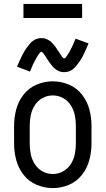

<svg xmlns="http://www.w3.org/2000/svg" viewBox="-20 -954 540 982"><path d="M308 -585Q303 -585 298 -585.5Q293 -586 288.5 -587.5Q284 -589 279.5 -591Q275 -593 270 -596L262 -602L255 -608Q251 -612 248 -615.5Q245 -619 242 -623Q239 -627 236 -631L230 -639Q227 -643 225 -647L219 -655L217 -659L214 -664L208 -672L203 -680Q200 -684 195 -687L192 -689L189 -688Q184 -686 182 -682L177 -675L172 -667Q170 -664 167.5 -660Q165 -656 163 -652L160 -646L158 -643L155 -636L153 -633L151 -629Q149 -625 147 -621L144 -612L140 -604L137 -596L133 -588L67 -613Q80 -644 95 -674Q110 -704 134 -731.5Q158 -759 192 -759Q197 -759 202 -758.5Q207 -758 211.5 -756.5Q216 -755 220.5 -753Q225 -751 230 -748L238 -743L245 -736Q249 -733 252 -729Q255 -725 258 -721.5Q261 -718 264 -714L270 -705Q273 -701 275 -697L281 -689L283 -686L286 -681L292 -672L297 -664Q300 -660 305 -657L308 -655L311 -656Q316 -659 318 -662L323 -670L328 -677Q330 -681 332.5 -684.5Q335 -688 337 -692L341 -700L345 -708L347 -711L349 -716Q351 -720 353 -724L356 -732L360 -740L363 -748L367 -756L433 -732Q420 -700 405 -670Q390 -640 366 -612.5Q342 -585 308 -585ZM250 8Q207 8 167 -9Q127 -26 100.5 -60Q74 -94 63 -135.5Q52 -177 52 -220V-310Q52 -353 63 -394.5Q74 -436 100.5 -470Q127 -504 167 -521Q207 -538 250 -538Q293 -538 333 -521Q373 -504 399.5 -470Q426 -436 437 -394.5Q448 -353 448 -310V-220Q448 -177 437 -135.5Q426 -94 399.5 -60Q373 -26 333 -9Q293 8 250 8ZM250 -64Q278 -64 302.5 -77.5Q327 -91 342 -114.5Q357 -138 362.5 -165Q368 -192 368 -220V-310Q368 -338 362.5 -365Q357 -392 342 -415.5Q327 -439 302.5 -452.5Q278 -466 250 -466Q222 -466 197.5 -452.5Q173 -439 158 -415.5Q143 -392 137.5 -365Q132 -338 132 -310V-220Q132 -192 137.5 -165Q143 -138 158 -114.5Q173 -91 197.5 -77.5Q222 -64 250 -64ZM100 -862V-934H400V-862Z"/></svg>

Font: Iosevka SS08
Style: Regular
Weight: 400
Monospace: yes
Designer: Belleve Invis
Foundry: Belleve Invis
Version: 2.1.0; ttfautohint (v1.8.2)